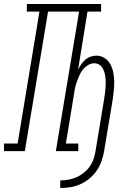

<svg xmlns="http://www.w3.org/2000/svg" viewBox="-57 -755 677 959"><path d="M244 184V146Q264 146 284.5 142.5Q305 139 324.5 130.5Q344 122 361 108.5Q378 95 390.5 77.5Q403 60 410 40Q417 20 420 0Q431 -66 442 -132Q453 -198 464 -265Q466 -278 467.5 -291Q469 -304 470 -317Q471 -330 471 -343Q471 -356 469.5 -368.5Q468 -381 464.5 -393Q461 -405 455 -415.5Q449 -426 438 -432.5Q427 -439 414 -439Q398 -439 383 -430Q368 -421 357.5 -408Q347 -395 340 -379.5Q333 -364 327.5 -349Q322 -334 318.5 -318.5Q315 -303 313 -287L272 -38H334V0H222L338 -697H183L67 0H-37V-38H31L140 -697H77V-735H448V-697H380L333 -407Q340 -421 348.5 -433.5Q357 -446 369 -456.5Q381 -467 395.5 -472Q410 -477 424 -477Q447 -477 465.5 -465Q484 -453 494 -434.5Q504 -416 508.5 -394Q513 -372 513.5 -349.5Q514 -327 511.5 -304Q509 -281 506 -258L463 0Q459 25 450 50Q441 75 426 97Q411 119 390 136.5Q369 154 344.5 165Q320 176 294.5 180Q269 184 244 184Z"/></svg>

Font: Iosevka Slab XLtExObl
Style: Regular
Weight: 200
Width: 7
Italic angle: -9°
Monospace: yes
Designer: Belleve Invis
Foundry: Belleve Invis
Version: Version 11.1.1; ttfautohint (v1.8.3)